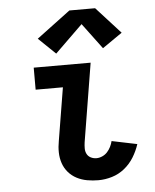

<svg xmlns="http://www.w3.org/2000/svg" viewBox="-55 -822 709 877"><g transform="rotate(-5 300.0 -384.0)"><path d="M361 8Q335 8 309.5 3.5Q284 -1 262 -12.5Q240 -24 224 -42.5Q208 -61 200 -84.5Q192 -108 191.5 -134Q191 -160 196 -186L236 -429H111V-530H372L313 -170Q311 -156 311 -142Q311 -128 317 -116.5Q323 -105 335 -99Q347 -93 361 -93Q374 -93 387.5 -99Q401 -105 410.5 -115.5Q420 -126 426.5 -139Q433 -152 436 -165L552 -141Q542 -110 524.5 -81.5Q507 -53 481 -32Q455 -11 423.5 -1.5Q392 8 361 8ZM219 -585 141 -660 296 -776H414L525 -654L434 -591L346 -709Z"/></g></svg>

Font: Iosevka Curly Extended
Style: Bold Italic
Weight: 700
Width: 7
Italic angle: -9°
Monospace: yes
Designer: Belleve Invis
Foundry: Belleve Invis
Version: Version 11.1.0; ttfautohint (v1.8.3)